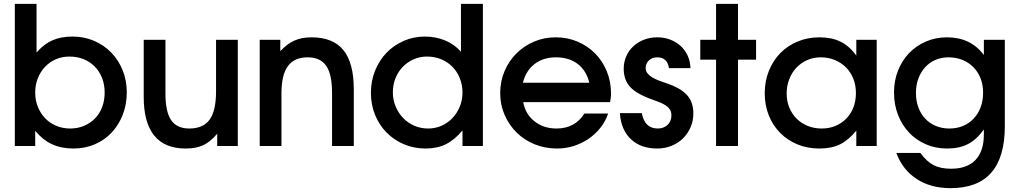

<svg xmlns="http://www.w3.org/2000/svg" viewBox="-20 -759 5300 998"><path d="M57 -739H170V-486Q208 -530 252.5 -549.5Q297 -569 357 -569Q417 -569 468.5 -547Q520 -525 558 -486Q596 -447 617.5 -394Q639 -341 639 -279Q639 -216 618 -162.5Q597 -109 560.5 -70Q524 -31 473 -9Q422 13 362 13Q299 13 251 -9Q203 -31 163 -79V0H57ZM345 -91Q384 -91 417 -105Q450 -119 474 -143.5Q498 -168 511 -202.5Q524 -237 524 -278Q524 -319 510.5 -353.5Q497 -388 472.5 -413Q448 -438 414.5 -451.5Q381 -465 341 -465Q303 -465 270.5 -451Q238 -437 214 -411.5Q190 -386 176.5 -352Q163 -318 163 -277Q163 -237 177 -203Q191 -169 215 -144Q239 -119 272.5 -105Q306 -91 345 -91Z M1109 -64Q1074 -22 1037 -4.5Q1000 13 945 13Q836 13 781.5 -54.5Q727 -122 727 -255V-552H840V-273Q840 -178 869.5 -134.5Q899 -91 964 -91Q1036 -91 1069.5 -137Q1103 -183 1103 -284V-552H1216V0H1109Z M1330 -552H1437V-493Q1472 -531 1510 -548Q1548 -565 1599 -565Q1711 -565 1765 -498.5Q1819 -432 1819 -294V0H1706V-276Q1706 -373 1675.5 -417Q1645 -461 1579 -461Q1510 -461 1476.5 -415.5Q1443 -370 1443 -274V0H1330Z M1908 -276Q1908 -338 1929.5 -391.5Q1951 -445 1989 -484.5Q2027 -524 2078.5 -546.5Q2130 -569 2189 -569Q2246 -569 2294.5 -548.5Q2343 -528 2376 -490V-739H2490V0H2384V-81Q2343 -32 2298 -9.5Q2253 13 2192 13Q2132 13 2080 -9Q2028 -31 1989.5 -70Q1951 -109 1929.5 -162Q1908 -215 1908 -276ZM2022 -279Q2022 -240 2036.5 -205.5Q2051 -171 2075.5 -145.5Q2100 -120 2133.5 -105.5Q2167 -91 2206 -91Q2243 -91 2275.5 -105.5Q2308 -120 2332 -145.5Q2356 -171 2370 -205Q2384 -239 2384 -278Q2384 -318 2370 -352.5Q2356 -387 2331.5 -412Q2307 -437 2273 -451Q2239 -465 2199 -465Q2162 -465 2129.5 -450.5Q2097 -436 2073 -411Q2049 -386 2035.5 -352Q2022 -318 2022 -279Z M3141 -169Q3128 -129 3101.5 -95.5Q3075 -62 3040 -38Q3005 -14 2963 -0.5Q2921 13 2876 13Q2813 13 2759 -9Q2705 -31 2665.5 -70Q2626 -109 2603 -161.5Q2580 -214 2580 -275Q2580 -336 2602.5 -389Q2625 -442 2664 -481Q2703 -520 2755.5 -542.5Q2808 -565 2869 -565Q2930 -565 2982.5 -542.5Q3035 -520 3073.5 -481Q3112 -442 3134 -388.5Q3156 -335 3156 -273Q3156 -259 3154.5 -249.5Q3153 -240 3151 -228H2700Q2710 -167 2757.5 -129Q2805 -91 2873 -91Q2968 -91 3018 -169ZM3043 -329Q3028 -392 2983 -426.5Q2938 -461 2870 -461Q2804 -461 2759 -426.5Q2714 -392 2698 -329Z M3316 -171Q3331 -91 3399 -91Q3430 -91 3450 -110Q3470 -129 3470 -159Q3470 -177 3462 -189.5Q3454 -202 3440.5 -211Q3427 -220 3409 -227Q3391 -234 3372 -241Q3290 -270 3256 -306.5Q3222 -343 3222 -401Q3222 -436 3235 -466Q3248 -496 3271.5 -518Q3295 -540 3327 -552.5Q3359 -565 3396 -565Q3433 -565 3464 -553Q3495 -541 3518 -520Q3541 -499 3554.5 -469.5Q3568 -440 3569 -405H3457Q3449 -461 3396 -461Q3370 -461 3353 -445Q3336 -429 3336 -406Q3336 -390 3345.5 -378Q3355 -366 3370 -357Q3385 -348 3403 -341Q3421 -334 3439 -328Q3516 -303 3550 -266Q3584 -229 3584 -170Q3584 -131 3569.5 -97.5Q3555 -64 3530 -39.5Q3505 -15 3470.5 -1Q3436 13 3396 13Q3311 13 3259.5 -35.5Q3208 -84 3202 -171Z M3702 -449H3620V-552H3702V-739H3816V-552H3910V-449H3816V0H3702Z M3955 -274Q3955 -337 3976.5 -390.5Q3998 -444 4035.5 -482.5Q4073 -521 4125.5 -543Q4178 -565 4239 -565Q4303 -565 4349 -542.5Q4395 -520 4431 -470V-552H4537V0H4431V-80Q4390 -30 4346 -8.5Q4302 13 4239 13Q4177 13 4125 -8.5Q4073 -30 4035 -68.5Q3997 -107 3976 -159.5Q3955 -212 3955 -274ZM4069 -273Q4069 -234 4082.5 -200.5Q4096 -167 4120.5 -142.5Q4145 -118 4178.5 -104.5Q4212 -91 4251 -91Q4290 -91 4322.5 -104.5Q4355 -118 4379 -142.5Q4403 -167 4416 -201Q4429 -235 4429 -275Q4429 -316 4415.5 -350Q4402 -384 4377.5 -408.5Q4353 -433 4319.5 -447Q4286 -461 4246 -461Q4208 -461 4175.5 -446.5Q4143 -432 4119.5 -407Q4096 -382 4082.5 -347.5Q4069 -313 4069 -273Z M4764 36Q4797 81 4833 99.5Q4869 118 4924 118Q5007 118 5050.5 72.5Q5094 27 5094 -61V-86Q5057 -34 5012 -10.5Q4967 13 4903 13Q4843 13 4792.5 -9Q4742 -31 4705.5 -69.5Q4669 -108 4648 -161.5Q4627 -215 4627 -278Q4627 -340 4648 -392.5Q4669 -445 4705.5 -483Q4742 -521 4792.5 -543Q4843 -565 4902 -565Q5026 -565 5094 -473V-552H5203V-103Q5203 219 4921 219Q4818 219 4745 171.5Q4672 124 4639 36ZM4915 -91Q4954 -91 4986 -104.5Q5018 -118 5041.5 -143Q5065 -168 5077.5 -202Q5090 -236 5090 -278Q5090 -318 5077 -351.5Q5064 -385 5040 -409.5Q5016 -434 4983 -447.5Q4950 -461 4910 -461Q4873 -461 4842 -447.5Q4811 -434 4788.5 -409Q4766 -384 4753.5 -350.5Q4741 -317 4741 -276Q4741 -235 4753.5 -201Q4766 -167 4789 -142.5Q4812 -118 4844 -104.5Q4876 -91 4915 -91Z"/></svg>

Font: Involve SemiBold
Style: Regular
Weight: 600
Designer: Stefan Peev
Foundry: Context Ltd.
Version: Version 1.001